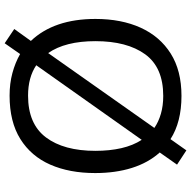

<svg xmlns="http://www.w3.org/2000/svg" viewBox="-18 -768 817 821"><g transform="rotate(-90 390.5 -357.5)"><path d="M720 -358Q720 -247 682.5 -164.5Q645 -82 572 -36Q499 10 391 10Q279 10 206 -37L158 31L97 -9L149 -83Q105 -132 83 -202Q61 -272 61 -359Q61 -469 97 -551Q133 -633 206.5 -679Q280 -725 392 -725Q444 -725 488.5 -713Q533 -701 570 -680L616 -746L677 -705L626 -634Q720 -535 720 -358ZM156 -358Q156 -297 167.5 -247Q179 -197 203 -160L522 -611Q470 -646 392 -646Q271 -646 213.5 -569.5Q156 -493 156 -358ZM625 -358Q625 -487 574 -560L254 -106Q280 -88 314.5 -78Q349 -68 391 -68Q513 -68 569 -145.5Q625 -223 625 -358Z"/></g></svg>

Font: Noto Sans Indic Siyaq Numbers
Style: Regular
Weight: 400
Designer: Monotype Design Team
Foundry: Monotype Imaging Inc.
Version: Version 2.002; ttfautohint (v1.8.4.7-5d5b)